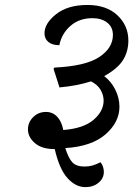

<svg xmlns="http://www.w3.org/2000/svg" viewBox="-20 -643 547 788"><path d="M326.7 40.5Q344.2 40.5 359.1 36.4Q374 32.2 392.6 22.9Q398.9 30.3 402.6 41Q406.2 51.8 406.2 62.5Q406.2 88.9 384.5 106.9Q362.8 125 330.6 125Q290.5 125 257.1 88.1Q223.6 51.3 204.6 -31.2Q152.3 -30.8 123.5 -55.4Q94.7 -80.1 94.7 -111.8Q94.7 -141.1 116.2 -162.4Q137.7 -183.6 168.5 -183.6Q196.3 -183.6 214.8 -163.8Q233.4 -144 239.7 -109.4Q322.3 -115.7 363.8 -151.1Q405.3 -186.5 405.3 -230.5Q405.3 -252 393.3 -273.4Q381.3 -294.9 353.5 -309.1Q326.2 -300.3 293.7 -293.9Q261.2 -287.6 224.1 -284.2L199.7 -360.8L203.6 -365.7Q330.6 -371.6 387 -408.7Q443.4 -445.8 443.4 -499.5Q443.4 -531.7 420.2 -550Q397 -568.4 358.9 -568.4Q305.2 -568.4 269 -536.6Q232.9 -504.9 223.6 -457.5Q194.8 -457.5 178.7 -470.7Q162.6 -483.9 162.6 -506.3Q162.6 -546.9 210.2 -584.7Q257.8 -622.6 338.9 -622.6Q417 -622.6 461.9 -580.3Q506.8 -538.1 506.8 -476.6Q506.8 -431.6 484.9 -396.5Q462.9 -361.3 407.7 -330.6Q437 -308.1 453.6 -274.2Q470.2 -240.2 470.2 -205.1Q470.2 -141.6 413.3 -91.8Q356.4 -42 248 -35.2Q261.2 6.8 277.3 23.7Q293.5 40.5 326.7 40.5Z"/></svg>

Font: Sitara
Style: Italic
Weight: 400
Italic angle: -11°
Designer: Neelakash Kshetrimayum
Foundry: Neelakash Kshetrimayum
Version: Version 1.000;PS Version 1.000;PS 1.0;hotconv 1.;hotconv 1.0